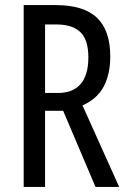

<svg xmlns="http://www.w3.org/2000/svg" viewBox="-20 -734 501 754"><path d="M199 -714Q309 -714 361 -664Q413 -614 413 -513Q413 -443 387.5 -394.5Q362 -346 304 -320L448 0H355L228 -299H157V0H73V-714ZM200 -638H157V-369H209Q266 -369 296.5 -404Q327 -439 327 -509Q327 -577 296 -607.5Q265 -638 200 -638Z"/></svg>

Font: Noto Sans Thai ExtCond
Style: Regular
Weight: 400
Width: 2
Designer: Monotype Design Team
Foundry: Monotype Imaging Inc.
Version: Version 2.002; ttfautohint (v1.8.4.7-5d5b)